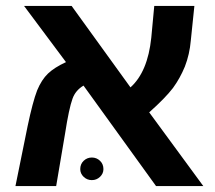

<svg xmlns="http://www.w3.org/2000/svg" viewBox="-20 -626 722 646"><path d="M202 -417 61 -606H221L419 -332Q477 -384 489 -499L499 -606H634L622 -490Q618 -443 602 -402Q586 -363 562 -330Q536 -296 482 -248L664 0H505L261 -338Q234 -322 224 -294Q212 -261 199 -177L169 0H32L73 -202Q90 -283 105 -322Q120 -358 141.5 -378.5Q163 -399 202 -417ZM250 -57Q250 -74 261.5 -85Q273 -96 289 -96Q305 -96 316.5 -85Q328 -74 328 -57Q328 -42 316.5 -31Q305 -20 289 -20Q273 -20 261.5 -31Q250 -42 250 -57Z"/></svg>

Font: Libra Sans
Style: Bold
Weight: 700
Foundry: Context Ltd
Version: Version 1.000